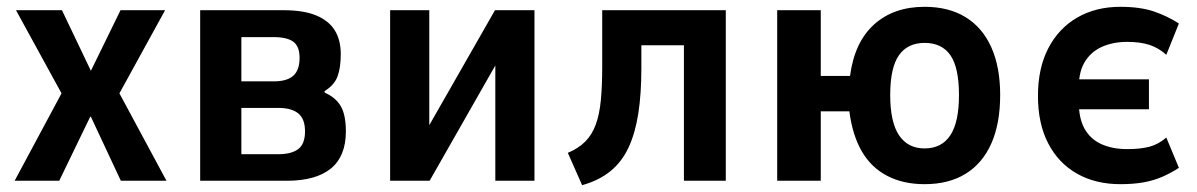

<svg xmlns="http://www.w3.org/2000/svg" viewBox="-20 -531 3517 564"><path d="M23 0 178 -289 182 -218 27 -501H162L247 -323L334 -501H465L310 -219L314 -288L469 0H335L247 -188H245L154 0Z M568 0V-501H813Q871 -501 908 -486Q945 -471 963 -442.5Q981 -414 981 -372Q981 -332 971.5 -306.5Q962 -281 933 -263L934 -259Q958 -248 971.5 -232.5Q985 -217 990.5 -195.5Q996 -174 996 -145Q996 -72 952 -36Q908 0 822 0ZM689 -78H797Q836 -78 856 -93Q876 -108 876 -145Q876 -182 856 -198Q836 -214 798 -214H689ZM689 -292H784Q823 -292 841.5 -308.5Q860 -325 860 -361Q860 -395 841.5 -408.5Q823 -422 783 -422H689Z M1126 0V-501H1241V-137H1226L1434 -501H1550V0H1435V-365H1450L1242 0Z M1690 13 1648 -82Q1679 -95 1699 -115Q1719 -135 1730 -165Q1741 -195 1745 -237Q1749 -279 1749 -334V-501H2112V0H1989V-398H1864V-331Q1864 -255 1855 -197.5Q1846 -140 1826.5 -98Q1807 -56 1773.5 -28.5Q1740 -1 1690 13Z M2696 10Q2633 10 2586 -14.5Q2539 -39 2511.5 -86.5Q2484 -134 2475 -204H2391V0H2263V-501H2391V-308H2477Q2490 -407 2547.5 -459Q2605 -511 2696 -511Q2767 -511 2816.5 -480.5Q2866 -450 2892 -392Q2918 -334 2918 -252Q2918 -168 2892 -109.5Q2866 -51 2816.5 -20.5Q2767 10 2696 10ZM2696 -95Q2746 -95 2771.5 -133.5Q2797 -172 2797 -252Q2797 -332 2772 -368.5Q2747 -405 2696 -405Q2646 -405 2620.5 -368.5Q2595 -332 2595 -252Q2595 -172 2621 -133.5Q2647 -95 2696 -95Z M3271 10Q3198 10 3143.5 -21Q3089 -52 3059 -110Q3029 -168 3029 -249Q3029 -331 3059.5 -389.5Q3090 -448 3144.5 -479.5Q3199 -511 3271 -511Q3329 -511 3369 -497.5Q3409 -484 3443 -462L3406 -370Q3384 -390 3357 -399Q3330 -408 3291 -408Q3249 -408 3216 -393Q3183 -378 3165 -346.5Q3147 -315 3149 -263L3145 -298H3355V-210H3145L3149 -237Q3148 -186 3165 -154.5Q3182 -123 3214.5 -108Q3247 -93 3291 -93Q3330 -93 3356.5 -100Q3383 -107 3406 -127L3443 -38Q3420 -23 3395 -12Q3370 -1 3340 4.5Q3310 10 3271 10Z"/></svg>

Font: Nunito Sans 7pt Condensed
Style: Bold
Weight: 700
Width: 3
Designer: Vernon Adams
Foundry: Vernon Adams
Version: Version 3.101;gftools[0.9.27]